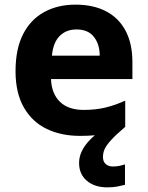

<svg xmlns="http://www.w3.org/2000/svg" viewBox="-20 -576 637 828"><path d="M424 101Q424 121 436 131.5Q448 142 467 142Q483 142 496.5 139Q510 136 519 133V221Q504 225 485.5 228.5Q467 232 443 232Q388 232 354.5 203.5Q321 175 321 127Q321 101 332.5 76.5Q344 52 367.5 27.5Q391 3 426 -21L520 -29Q480 5 459.5 27.5Q439 50 431.5 66.5Q424 83 424 101ZM325 10Q244 10 181.5 -20Q119 -50 83 -112.5Q47 -175 47 -269Q47 -365 79.5 -428.5Q112 -492 170.5 -524Q229 -556 306 -556Q382 -556 437 -527.5Q492 -499 521.5 -443.5Q551 -388 551 -308V-235H200Q202 -173 238 -137.5Q274 -102 341 -102Q392 -102 434 -112Q476 -122 520 -142V-29Q480 -9 435.5 0.5Q391 10 325 10ZM204 -336H410Q410 -385 385 -417Q360 -449 310 -449Q265 -449 237 -420.5Q209 -392 204 -336Z"/></svg>

Font: Noto Sans Symbols
Style: Bold
Weight: 700
Version: Version 2.002